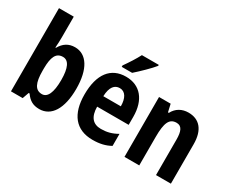

<svg xmlns="http://www.w3.org/2000/svg" viewBox="-115 -1138 1815 1519"><g transform="rotate(30 792.5 -378.0)"><path d="M198 -574V-760H63V0H170L191 -59H199C232 -12 268 10 326 10C435 10 501 -94 501 -275C501 -455 435 -556 329 -556C270 -556 228 -528 199 -476H194C197 -512 198 -547 198 -574ZM284 -442C336 -442 363 -387 363 -276C363 -160 335 -103 285 -103C223 -103 198 -156 198 -266V-290C199 -388 220 -442 284 -442Z M971 -757V-766H817C794 -721 759 -667 725 -619V-606H820C867 -647 941 -719 971 -757ZM795 -556C657 -556 579 -456 579 -270C579 -92 658 10 813 10C878 10 928 -2 975 -28V-138C924 -109 880 -98 827 -98C753 -98 715 -144 714 -236H1002V-309C1002 -462 926 -556 795 -556ZM797 -453C848 -453 875 -405 875 -332H715C718 -417 750 -453 797 -453Z M1365 -557C1306 -557 1257 -530 1230 -477H1222L1206 -547H1100V0H1235V-261C1235 -387 1257 -440 1323 -440C1371 -440 1388 -400 1388 -323V0H1524V-360C1524 -491 1464 -557 1365 -557Z"/></g></svg>

Font: Noto Sans Armenian Condensed
Style: Regular
Weight: 400
Width: 3
Designer: Monotype Design Team
Foundry: Monotype Imaging Inc.
Version: Version 2.008